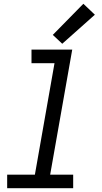

<svg xmlns="http://www.w3.org/2000/svg" viewBox="-20 -998 540 1018"><path d="M18 0V-72H165L269 -663H147V-735H363L246 -72H368V0ZM310 -766 260 -813 422 -978 483 -920Z"/></svg>

Font: Iosevka SS08
Style: Italic
Weight: 400
Italic angle: -10°
Monospace: yes
Designer: Belleve Invis
Foundry: Belleve Invis
Version: 2.1.0; ttfautohint (v1.8.2)